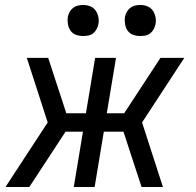

<svg xmlns="http://www.w3.org/2000/svg" viewBox="-20 -753 790 773"><path d="M2 0 172 -260 88 -520H174L247 -297H326L363 -520H447L410 -297H480L626 -520H722L552 -260L636 0H550L477 -223H398L361 0H277L314 -223H244L98 0ZM544 -608Q529 -608 515.5 -613Q502 -618 494 -629.5Q486 -641 483.5 -655.5Q481 -670 483 -685Q485 -695 490.5 -705Q496 -715 504.5 -721.5Q513 -728 523.5 -730.5Q534 -733 545 -733Q560 -733 573.5 -727.5Q587 -722 595 -710.5Q603 -699 606 -684.5Q609 -670 606 -655Q604 -645 598.5 -635Q593 -625 584.5 -618.5Q576 -612 565.5 -610Q555 -608 544 -608ZM314 -608Q299 -608 285.5 -613Q272 -618 264 -629.5Q256 -641 253.5 -655.5Q251 -670 253 -685Q255 -695 260.5 -705Q266 -715 274.5 -721.5Q283 -728 293.5 -730.5Q304 -733 315 -733Q330 -733 343.5 -727.5Q357 -722 365 -710.5Q373 -699 376 -684.5Q379 -670 376 -655Q374 -645 368.5 -635Q363 -625 354.5 -618.5Q346 -612 335.5 -610Q325 -608 314 -608Z"/></svg>

Font: Iosevka Aile
Style: Italic
Weight: 400
Italic angle: -9°
Designer: Belleve Invis
Foundry: Belleve Invis
Version: Version 28.0.1; ttfautohint (v1.8.4)